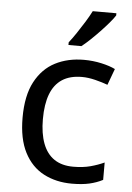

<svg xmlns="http://www.w3.org/2000/svg" viewBox="-55 -807 589 858"><g transform="rotate(5 240.0 -378.0)"><path d="M300 10Q229 10 173.5 -19Q118 -48 86.5 -109Q55 -170 55 -265Q55 -364 88 -426Q121 -488 177.5 -517Q234 -546 306 -546Q347 -546 385 -537.5Q423 -529 447 -517L420 -444Q396 -453 364 -461Q332 -469 304 -469Q250 -469 215 -446Q180 -423 163 -378Q146 -333 146 -266Q146 -202 163 -157Q180 -112 214 -89Q248 -66 299 -66Q343 -66 376.5 -75Q410 -84 438 -97V-19Q411 -5 378.5 2.5Q346 10 300 10ZM432 -756Q423 -742 406 -722Q389 -702 368.5 -680.5Q348 -659 327.5 -639.5Q307 -620 289 -606H231V-618Q246 -637 263.5 -663Q281 -689 298 -716.5Q315 -744 326 -766H432Z"/></g></svg>

Font: Noto Sans Lao Looped
Style: Regular
Weight: 400
Designer: Mark Frömberg, Ben Mitchell
Foundry: The Fontpad Ltd
Version: Version 1.001